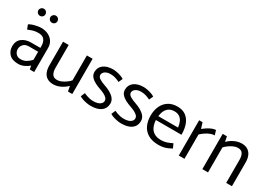

<svg xmlns="http://www.w3.org/2000/svg" viewBox="6 -1492 3196 2287"><g transform="rotate(30 1604.5 -348.5)"><path d="M123 -138Q123 -176 148.5 -204.5Q174 -233 223 -233H350V-122Q325 -93 290 -72Q255 -51 213 -51Q182 -51 162 -64Q142 -77 132.5 -97.5Q123 -118 123 -138ZM104 -396Q131 -407 163.5 -418Q196 -429 243 -429Q301 -429 325.5 -396Q350 -363 350 -313V-286H225Q147 -286 98 -247.5Q49 -209 49 -138Q49 -74 90 -31Q131 12 216 12Q256 12 296.5 -7Q337 -26 360 -49L370 0H430V-334Q430 -382 406 -419Q382 -456 339.5 -477Q297 -498 241 -498Q221 -498 190 -492.5Q159 -487 129.5 -477.5Q100 -468 81 -455ZM154 -614Q175 -614 189 -628Q203 -642 203 -663Q203 -682 189 -696.5Q175 -711 154 -711Q134 -711 119.5 -696.5Q105 -682 105 -663Q105 -642 119.5 -628Q134 -614 154 -614ZM319 -614Q340 -614 354 -628Q368 -642 368 -663Q368 -682 354 -696.5Q340 -711 319 -711Q299 -711 284.5 -696.5Q270 -682 270 -663Q270 -642 284.5 -628Q299 -614 319 -614Z M875 -485V-142Q853 -118 824 -97.5Q795 -77 766.5 -65.5Q738 -54 712 -54Q663 -54 644 -86Q625 -118 625 -168V-485H547V-157Q547 -108 562.5 -69Q578 -30 612 -8Q646 14 699 14Q731 14 764.5 3Q798 -8 828.5 -27.5Q859 -47 881 -70L895 0H954V-485Z M1055 -28Q1075 -15 1103 -6Q1131 3 1160.5 8Q1190 13 1210 13Q1305 13 1354.5 -24.5Q1404 -62 1404 -128Q1404 -168 1380 -197Q1356 -226 1319 -247Q1282 -268 1242 -281Q1194 -297 1162 -316.5Q1130 -336 1129 -363Q1129 -394 1157.5 -414Q1186 -434 1231 -434Q1273 -434 1304 -423Q1335 -412 1359 -400L1384 -455Q1366 -468 1338 -477.5Q1310 -487 1281.5 -492.5Q1253 -498 1232 -498Q1149 -498 1100 -461.5Q1051 -425 1051 -360Q1051 -322 1075 -294.5Q1099 -267 1135.5 -248.5Q1172 -230 1210 -217Q1243 -206 1270 -192.5Q1297 -179 1313.5 -162Q1330 -145 1330 -123Q1330 -101 1315 -84.5Q1300 -68 1273.5 -59.5Q1247 -51 1211 -51Q1188 -51 1165 -55.5Q1142 -60 1120.5 -67.5Q1099 -75 1079 -84Z M1475 -28Q1495 -15 1523 -6Q1551 3 1580.5 8Q1610 13 1630 13Q1725 13 1774.5 -24.5Q1824 -62 1824 -128Q1824 -168 1800 -197Q1776 -226 1739 -247Q1702 -268 1662 -281Q1614 -297 1582 -316.5Q1550 -336 1549 -363Q1549 -394 1577.5 -414Q1606 -434 1651 -434Q1693 -434 1724 -423Q1755 -412 1779 -400L1804 -455Q1786 -468 1758 -477.5Q1730 -487 1701.5 -492.5Q1673 -498 1652 -498Q1569 -498 1520 -461.5Q1471 -425 1471 -360Q1471 -322 1495 -294.5Q1519 -267 1555.5 -248.5Q1592 -230 1630 -217Q1663 -206 1690 -192.5Q1717 -179 1733.5 -162Q1750 -145 1750 -123Q1750 -101 1735 -84.5Q1720 -68 1693.5 -59.5Q1667 -51 1631 -51Q1608 -51 1585 -55.5Q1562 -60 1540.5 -67.5Q1519 -75 1499 -84Z M2323 -230V-237Q2323 -310 2301.5 -369Q2280 -428 2234.5 -463Q2189 -498 2116 -498Q2044 -498 1993.5 -465.5Q1943 -433 1916.5 -376Q1890 -319 1890 -244Q1890 -168 1918 -110Q1946 -52 2002.5 -20Q2059 12 2144 12Q2180 12 2210.5 5.5Q2241 -1 2267.5 -12.5Q2294 -24 2317 -37L2291 -95Q2253 -76 2219 -64.5Q2185 -53 2143 -53Q2083 -53 2046 -76Q2009 -99 1991.5 -139Q1974 -179 1971 -230ZM1973 -284Q1978 -328 1994.5 -361Q2011 -394 2040.5 -412.5Q2070 -431 2113 -431Q2155 -431 2182.5 -412.5Q2210 -394 2225 -361Q2240 -328 2245 -284Z M2497 0V-334Q2519 -356 2548 -376Q2577 -396 2609.5 -409Q2642 -422 2670 -422L2651 -485Q2625 -485 2594.5 -472Q2564 -459 2536.5 -440.5Q2509 -422 2490 -407L2466 -485H2419V0Z M2821 0V-344Q2845 -369 2873 -388.5Q2901 -408 2930.5 -420Q2960 -432 2984 -432Q3034 -432 3052.5 -400Q3071 -368 3071 -318V0H3150V-328Q3150 -378 3134 -416.5Q3118 -455 3084.5 -477.5Q3051 -500 2998 -500Q2966 -500 2932 -489Q2898 -478 2868 -459Q2838 -440 2815 -416L2801 -485H2743V0Z"/></g></svg>

Font: Catamaran Thin
Style: Regular
Weight: 400
Version: Version 2.000